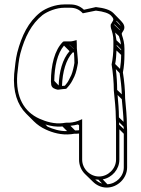

<svg xmlns="http://www.w3.org/2000/svg" viewBox="-20 -544 635 867"><path d="M351 177V-6L332 2C315 8 297 11 280 10C276 10 271 11 264 12C226 17 187 5 158 -8C89 -39 50 -105 58 -208C62 -241 64 -273 72 -303C92 -377 122 -436 172 -476C195 -493 235 -509 270 -509H297C322 -509 339 -500 354 -484L413 -496C449 -492 471 -484 481 -474C492 -463 494 -456 490 -450L480 -433V-431C480 -426 479 -426 481 -417C487 -399 492 -383 492 -359V-334C492 -305 489 -278 484 -253C490 -216 494 -173 494 -135C498 -92 503 -53 503 -11C504 0 504 11 504 22V177C504 218 468 253 427 253C386 253 351 218 351 177ZM326 -363C317 -361 307 -357 297 -357H275C271 -357 268 -357 265 -356C226 -318 210 -249 210 -176C211 -171 211 -163 211 -163C213 -146 228 -142 240 -139H243C256 -141 268 -142 279 -143C289 -153 300 -167 306 -179L316 -199C324 -216 329 -242 332 -260C332 -282 328 -306 327 -326C327 -338 327 -351 326 -363ZM530 -394 538 -407C546 -421 540 -436 527 -449L492 -485C477 -500 450 -508 413 -512L359 -500C342 -516 322 -524 297 -524H270C231 -524 188 -508 162 -488C108 -445 78 -383 58 -307C50 -275 48 -244 44 -210C38 -131 58 -71 98 -31L133 4C148 19 167 32 187 41C217 55 258 67 301 62C307 61 313 60 315 60C322 60 330 60 337 59V177C337 202 347 225 363 241L399 276C415 292 437 303 462 303C511 303 554 261 554 212V57C554 46 554 35 553 24C553 -20 549 -56 545 -100C545 -138 541 -179 535 -217C540 -242 542 -270 542 -299V-324C542 -349 537 -367 531 -385C530 -388 530 -390 530 -394ZM294 -313C262 -277 247 -220 245 -158L225 -179C226 -243 239 -303 269 -338ZM319 45 298 24C309 23 321 21 332 18L337 22V44C331 45 325 45 319 45ZM283 48C250 49 219 39 195 28L185 18C208 25 234 30 262 27ZM522 -409 521 -408 496 -432 497 -434ZM525 -427 505 -448C505 -449 506 -449 506 -450L517 -439C521 -435 523 -430 525 -427ZM527 -321V-317L507 -337V-341ZM526 -343 506 -362C505 -369 502 -384 500 -397L517 -381C521 -369 525 -357 526 -343ZM527 -296C527 -274 525 -253 522 -233L500 -255C504 -274 505 -295 506 -316ZM520 -214C525 -184 529 -150 530 -118L509 -138C509 -168 507 -201 503 -232ZM530 -96C533 -60 537 -28 538 6L517 -14C517 -49 514 -81 511 -115ZM538 28C538 32 539 35 539 39L518 19V8ZM539 60V212C539 252 505 286 465 288L444 266C486 258 519 221 519 177V40ZM441 285C429 281 419 275 410 266C415 267 419 267 424 267ZM260 -156C262 -219 278 -275 308 -307H310H314C315 -291 316 -275 316 -260C314 -245 308 -219 302 -205L292 -185C288 -176 281 -166 273 -157C269 -157 264 -156 260 -156ZM293 -342H294L313 -324V-323Z"/></svg>

Font: Blanket
Style: Ugh
Weight: 900
Foundry: Cannot Into Space Fonts
Version: Version 0.9